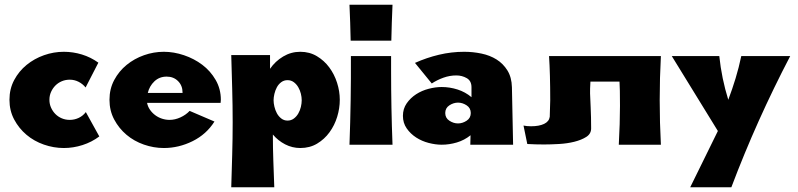

<svg xmlns="http://www.w3.org/2000/svg" viewBox="-20 -612 3376 812"><path d="M250 -393Q289 -393 326.5 -381.5Q364 -370 396 -347L342 -242Q330 -257 312.5 -266Q295 -275 275 -275Q257 -275 241.5 -268.5Q226 -262 214.5 -250.5Q203 -239 196 -223.5Q189 -208 189 -190Q189 -172 196 -156.5Q203 -141 214.5 -129.5Q226 -118 241.5 -111.5Q257 -105 275 -105Q295 -105 313 -113.5Q331 -122 343 -138L400 -35Q368 -11 329 1.5Q290 14 250 14Q207 14 165.5 -0.5Q124 -15 92 -42Q60 -69 40 -106.5Q20 -144 20 -190Q20 -236 40 -273.5Q60 -311 92.5 -337.5Q125 -364 166 -378.5Q207 -393 250 -393Z M602 -177Q605 -161 614.5 -147.5Q624 -134 637 -124.5Q650 -115 665.5 -110Q681 -105 697 -105Q720 -105 743 -115.5Q766 -126 782 -143L887 -98Q853 -44 794.5 -15Q736 14 673 14Q630 14 588.5 -0.5Q547 -15 515 -42Q483 -69 463 -106.5Q443 -144 443 -190Q443 -236 463 -273.5Q483 -311 515.5 -337.5Q548 -364 589 -378.5Q630 -393 673 -393Q715 -393 758 -378.5Q801 -364 835.5 -338Q870 -312 892 -274Q914 -236 914 -190L913 -177ZM752 -219V-221Q752 -250 733 -269Q714 -288 685 -288Q654 -288 633 -268Q612 -248 605 -219Z M958 180Q960 111 962 43Q964 -25 964 -94Q964 -166 962 -236.5Q960 -307 958 -379H1122V-321Q1144 -353 1177.5 -373Q1211 -393 1250 -393Q1289 -393 1320 -374.5Q1351 -356 1372.5 -327Q1394 -298 1405.5 -262Q1417 -226 1417 -190Q1417 -154 1406 -118Q1395 -82 1373.5 -52.5Q1352 -23 1321 -4.5Q1290 14 1250 14Q1216 14 1186 -1.5Q1156 -17 1134 -43Q1134 14 1136 69Q1138 124 1140 180ZM1196 -102Q1211 -102 1222.5 -110.5Q1234 -119 1241.5 -132Q1249 -145 1252.5 -160Q1256 -175 1256 -188Q1256 -201 1252.5 -215.5Q1249 -230 1241.5 -243Q1234 -256 1222.5 -264.5Q1211 -273 1196 -273Q1181 -273 1169.5 -264.5Q1158 -256 1151 -243Q1144 -230 1140.5 -215Q1137 -200 1137 -188Q1137 -176 1140.5 -161Q1144 -146 1151 -133Q1158 -120 1169.5 -111Q1181 -102 1196 -102Z M1634 -312Q1634 -156 1640 0H1458Q1465 -187 1464 -375H1634ZM1640 -592Q1638 -554 1637 -516L1635 -440H1463L1461 -516Q1460 -554 1458 -592Z M1917 -178Q1898 -178 1880.5 -166.5Q1863 -155 1863 -134Q1863 -113 1880.5 -101.5Q1898 -90 1917 -90Q1936 -90 1953.5 -101.5Q1971 -113 1971 -134Q1971 -155 1953.5 -166.5Q1936 -178 1917 -178ZM1969 0 1970 -40Q1944 -19 1912 -9.5Q1880 0 1848 0Q1822 0 1793 -7.5Q1764 -15 1740 -30.5Q1716 -46 1700 -69Q1684 -92 1684 -122Q1684 -152 1700 -175Q1716 -198 1740 -213.5Q1764 -229 1793 -236.5Q1822 -244 1848 -244Q1882 -244 1915 -233.5Q1948 -223 1974 -201V-243Q1974 -270 1954 -281.5Q1934 -293 1910 -293Q1882 -293 1855.5 -283.5Q1829 -274 1806 -259L1735 -346Q1784 -368 1836.5 -380.5Q1889 -393 1943 -393Q1980 -393 2016 -385.5Q2052 -378 2080 -360.5Q2108 -343 2126 -314Q2144 -285 2145 -243L2150 0Z M2775 -375Q2770 -282 2770 -188Q2770 -94 2775 0H2597Q2602 -91 2602 -165Q2602 -239 2600 -267H2477Q2475 -233 2475.5 -216.5Q2476 -200 2478 -158.5Q2480 -117 2480 -69Q2480 -46 2459.5 -33Q2439 -20 2409 -12.5Q2379 -5 2344 -3Q2309 -1 2281 -1Q2263 -1 2245.5 -1.5Q2228 -2 2210 -3L2194 -81Q2208 -78 2226 -78Q2260 -78 2281 -88Q2302 -98 2305 -118L2307 -188Q2307 -300 2302 -375Z M2821 -375H3022Q3027 -327 3036.5 -281Q3046 -235 3060 -190Q3077 -235 3091 -281Q3105 -327 3115 -375H3322Q3251 -239 3189 -101Q3127 37 3073 180H2899L3016 -58Z"/></svg>

Font: CAT Rhythmus
Style: Regular
Weight: 400
Designer: Peter Wiegel nach alter Vorlage
Foundry: Peter Wiegel
Version: 1.000